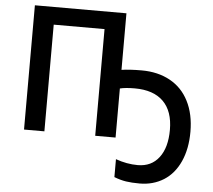

<svg xmlns="http://www.w3.org/2000/svg" viewBox="-62 -782 1219 1099"><g transform="rotate(5 548.0 -232.0)"><path d="M94 -714V0H211V-613H503V0H620V-282Q652 -290 705 -290Q813 -290 869.5 -234Q926 -178 926 -71Q926 31 882 88.5Q838 146 760 146Q697 146 633 123V226Q669 240 701.5 245Q734 250 780 250Q857 250 918 212Q978 174 1011 101Q1044 28 1044 -70Q1044 -172 1006 -246Q969 -319 899 -357.5Q829 -396 736 -396Q666 -396 620 -389V-714Z"/></g></svg>

Font: OpenSansMMV
Style: Semibold
Weight: 600
Designer: Steve Matteson
Foundry: Ascender Corporation
Version: Version 6.000